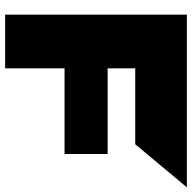

<svg xmlns="http://www.w3.org/2000/svg" viewBox="-20 -746 765 766"><g transform="rotate(90 363.0 -362.5)"><path d="M252 -519V-725H726V-724L555 -519ZM38 0V-408L252 -237V0ZM252 -237 38 -408V-409H594V-237ZM38 -409V-725H252V-409Z"/></g></svg>

Font: Foldit ExtraBold
Style: Regular
Weight: 800
Version: Version 1.003